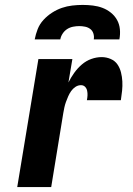

<svg xmlns="http://www.w3.org/2000/svg" viewBox="-20 -760 540 780"><path d="M50 0 136 -520H274L258 -425Q268 -445 281.5 -464Q295 -483 312.5 -498Q330 -513 351 -520.5Q372 -528 393 -528Q412 -528 429.5 -520.5Q447 -513 457 -498.5Q467 -484 471.5 -466Q476 -448 477 -429.5Q478 -411 476 -391.5Q474 -372 471 -353H333Q335 -363 335.5 -372.5Q336 -382 334 -391.5Q332 -401 325.5 -407.5Q319 -414 309 -414Q297 -414 286.5 -407Q276 -400 269 -390Q262 -380 257 -368.5Q252 -357 248 -346Q244 -335 241.5 -323.5Q239 -312 237 -300L188 0ZM121 -600Q125 -621 133 -641.5Q141 -662 156.5 -679Q172 -696 191.5 -708.5Q211 -721 231.5 -728Q252 -735 273.5 -737.5Q295 -740 316 -740Q337 -740 357.5 -737.5Q378 -735 396.5 -728Q415 -721 430.5 -708.5Q446 -696 455.5 -679Q465 -662 467 -641.5Q469 -621 465 -600H361Q363 -612 359.5 -623.5Q356 -635 347 -642Q338 -649 326 -651.5Q314 -654 302 -654Q290 -654 277 -651.5Q264 -649 253 -642Q242 -635 234.5 -623.5Q227 -612 225 -600Z"/></svg>

Font: Iosevka Term Curly Hv Obl
Style: Regular
Weight: 900
Italic angle: -9°
Designer: Belleve Invis
Foundry: Belleve Invis
Version: Version 32.3.0